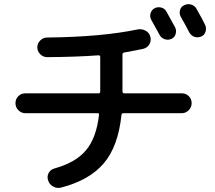

<svg xmlns="http://www.w3.org/2000/svg" viewBox="-20 -856 1040 927"><path d="M726.6 -816.4Q742.2 -824.2 759.3 -819.3Q776.4 -814.5 784.2 -798.8Q819.3 -735.4 825.2 -724.6Q833 -710 828.1 -692.4Q823.2 -674.8 807.1 -668Q791 -661.1 774.4 -667Q757.8 -672.9 750 -688.5Q715.8 -750 710 -760.7Q702.1 -775.4 707 -792Q711.9 -808.6 726.6 -816.4ZM928.7 -813.5Q957 -763.7 969.7 -737.3Q977.5 -721.7 972.7 -704.1Q967.8 -686.5 951.7 -679.7Q935.5 -672.9 918.9 -678.2Q902.3 -683.6 893.6 -700.2Q880.9 -725.6 852.5 -775.4Q844.7 -790 849.1 -807.1Q853.5 -824.2 870.1 -831.1Q885.7 -838.9 902.8 -834Q919.9 -829.1 928.7 -813.5ZM101.6 -309.6Q83 -309.6 68.8 -323.7Q54.7 -337.9 54.7 -357.9Q54.7 -377.9 68.4 -391.6Q82 -405.3 101.6 -405.3H455.1Q463.9 -405.3 463.9 -414.1V-581.1Q463.9 -588.9 455.1 -588.9Q351.6 -581.1 208 -580.1Q188.5 -580.1 174.3 -594.2Q160.2 -608.4 160.2 -627.9Q160.2 -646.5 174.3 -660.6Q188.5 -674.8 208 -674.8Q471.7 -677.7 644.5 -713.9Q664.1 -717.8 682.6 -708Q701.2 -698.2 706.1 -677.7Q710.9 -659.2 701.2 -642.1Q691.4 -625 670.9 -620.1Q640.6 -613.3 579.1 -602.5Q571.3 -600.6 571.3 -592.8V-414.1Q571.3 -405.3 580.1 -405.3H858.4Q877.9 -405.3 891.6 -391.6Q905.3 -377.9 905.3 -357.9Q905.3 -337.9 891.1 -323.7Q877 -309.6 858.4 -309.6H575.2Q568.4 -309.6 566.4 -300.8Q550.8 -149.4 481 -67.4Q411.1 14.6 274.4 49.8Q254.9 54.7 236.3 44.4Q217.8 34.2 211.9 13.7Q206.1 -4.9 215.3 -21.5Q224.6 -38.1 244.1 -43Q345.7 -71.3 395.5 -130.9Q445.3 -190.4 458 -300.8Q460 -309.6 451.2 -309.6Z"/></svg>

Font: Rounded Mgen+ 1mn medium
Style: Regular
Weight: 500
Designer: [Source Han Sans]
Ryoko NISHIZUKA  (kana & ideographs); Paul D. Hunt (Latin, Greek & Cyrillic); Wenlong ZHANG  (bopomofo
Version: Version 1.059.20150602